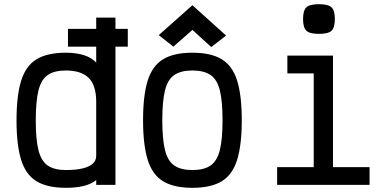

<svg xmlns="http://www.w3.org/2000/svg" viewBox="-20 -884 1840 918"><path d="M305 -661V-746H591V-661ZM295 14Q206 14 154.5 -17.5Q103 -49 81 -120Q59 -191 59 -308Q59 -426 81 -497.5Q103 -569 154.5 -600.5Q206 -632 295 -632Q342 -632 379 -621Q416 -610 440 -585V-800H532V0H440V-23Q415 -3 378.5 5.5Q342 14 295 14ZM295 -71Q342 -71 374 -78.5Q406 -86 423 -101Q440 -116 440 -139V-397Q440 -476 404 -511.5Q368 -547 295 -547Q240 -547 208.5 -525.5Q177 -504 164 -452Q151 -400 151 -308Q151 -217 164 -165.5Q177 -114 208.5 -92.5Q240 -71 295 -71Z M900 14Q811 14 759.5 -17.5Q708 -49 686 -120.5Q664 -192 664 -309Q664 -427 686 -498Q708 -569 759.5 -600.5Q811 -632 900 -632Q989 -632 1040.5 -600.5Q1092 -569 1114 -498Q1136 -427 1136 -309Q1136 -192 1114 -120.5Q1092 -49 1040.5 -17.5Q989 14 900 14ZM900 -71Q955 -71 986.5 -92.5Q1018 -114 1031 -166Q1044 -218 1044 -309Q1044 -401 1031 -452.5Q1018 -504 986.5 -525.5Q955 -547 900 -547Q845 -547 813.5 -525.5Q782 -504 769 -452.5Q756 -401 756 -309Q756 -218 769 -166Q782 -114 813.5 -92.5Q845 -71 900 -71ZM990 -659 900 -741 809 -661 739 -716 900 -859 1061 -714Z M1480 0V-591L1538 -533H1354V-618H1572V0ZM1305 0V-85H1747V0ZM1505 -722Q1461 -722 1445 -737Q1429 -752 1429 -793Q1429 -834 1445 -849Q1461 -864 1505 -864Q1549 -864 1565 -849Q1581 -834 1581 -793Q1581 -752 1565 -737Q1549 -722 1505 -722Z"/></svg>

Font: Victor Mono SemiBold
Style: Regular
Weight: 600
Monospace: yes
Designer: Rune Bjørnerås
Version: Version 1.561;gftools[0.9.30]